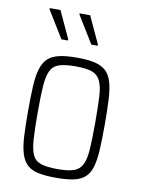

<svg xmlns="http://www.w3.org/2000/svg" viewBox="-82 -764 606 828"><g transform="rotate(10 221.0 -350.0)"><path d="M222 8Q174 8 143.5 1.5Q113 -5 95 -21.5Q77 -38 67.5 -68Q58 -98 55.5 -143.5Q53 -189 53 -254Q53 -319 55.5 -365Q58 -411 67.5 -441Q77 -471 95 -487.5Q113 -504 143.5 -511Q174 -518 222 -518Q268 -518 298.5 -511Q329 -504 347.5 -487.5Q366 -471 375 -441Q384 -411 386.5 -365Q389 -319 389 -254Q389 -189 386.5 -143.5Q384 -98 375 -68Q366 -38 347.5 -21.5Q329 -5 298.5 1.5Q268 8 222 8ZM221 -30Q267 -30 292 -38.5Q317 -47 329 -70.5Q341 -94 344 -138.5Q347 -183 347 -254Q347 -326 344.5 -370.5Q342 -415 330 -439Q318 -463 292.5 -471.5Q267 -480 221 -480Q176 -480 150 -471.5Q124 -463 112.5 -439Q101 -415 98 -370.5Q95 -326 95 -254Q95 -183 98 -138.5Q101 -94 112 -70.5Q123 -47 149 -38.5Q175 -30 221 -30ZM300 -584H272L199 -703V-708H245L300 -589ZM170 -584H141L68 -703V-708H115L170 -589Z"/></g></svg>

Font: Saira Condensed ExtraLight
Style: Regular
Weight: 250
Width: 3
Designer: Hector Gatti with collaboration of the Omnibus-Type team
Foundry: Omnibus-Type
Version: Version 1.101